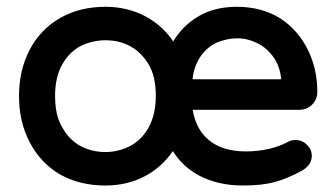

<svg xmlns="http://www.w3.org/2000/svg" viewBox="-20 -538 1004 577"><path d="M145.5 -249.5Q145.5 -230 147.9 -212.4Q152.8 -177.7 168 -153.8Q188 -117.7 221.7 -99.4Q255.4 -81.1 296.9 -81.1Q335 -81.1 370.1 -98.6Q405.8 -117.2 426.8 -155.3Q448.2 -193.8 448.2 -250Q448.2 -309.1 426.3 -345.2Q415 -363.3 402.8 -375.5Q375.5 -402.8 336.4 -412.6Q317.9 -417 296.9 -417Q258.8 -417 223.6 -400.4Q188 -381.8 167 -344.2Q145.5 -306.2 145.5 -249.5ZM629.4 -409.2Q588.4 -388.7 569.3 -343.8Q561 -323.7 558.6 -299.8H825.2Q821.3 -337.9 803.2 -364.3Q783.2 -393.6 753.4 -408.2Q723.6 -422.9 692.9 -422.9Q662.1 -422.9 629.4 -409.2ZM878.9 -208H559.1Q568.8 -149.4 606.9 -117.7Q647.9 -83 718.8 -83Q756.8 -83 789.3 -90.8Q821.8 -98.6 846.7 -112.3Q855.5 -117.2 868.2 -117.2Q888.7 -117.2 903.3 -102.1Q917 -88.9 917 -69.8Q917 -41.5 886.2 -24.4Q844.2 -1.5 805.9 9Q767.6 19.5 710.9 19.5Q635.7 19.5 579.6 -9.8Q529.3 -36.1 499.5 -84Q467.8 -37.6 419.4 -10.7Q364.7 19.5 296.9 19.5Q219.2 19.5 160.6 -13.7Q102.1 -47.9 69.3 -110.4Q37.1 -171.9 37.1 -249Q37.1 -327.1 69.3 -388.7Q102.1 -450.7 161.1 -484.1Q220.2 -517.6 296.9 -517.6Q364.7 -517.6 419.9 -487.3Q468.8 -460.4 500.5 -413.6Q528.8 -460 572.8 -486.8Q622.6 -517.6 691.4 -517.6Q766.1 -517.6 822.3 -482.9Q875 -448.2 904.3 -390.1Q933.6 -332 933.6 -261.7Q933.6 -239.3 918 -223.6Q902.3 -208 878.9 -208Z"/></svg>

Font: YuPearl-SemiBold
Style: SemiBold
Weight: 600
Designer: Max Yao
Foundry: Max-Everyday
Version: Version 1.011; ttfautohint (v1.8.3)